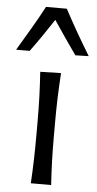

<svg xmlns="http://www.w3.org/2000/svg" viewBox="-92 -860 454 895"><g transform="rotate(5 135.0 -412.5)"><path d="M87.4 0Q90.8 -58.1 92.3 -111.8Q93.8 -165.5 93.8 -230V-282.7Q93.8 -352.5 91.8 -408.2Q89.8 -463.9 85.9 -521.5L183.1 -523.9Q179.2 -465.3 177.2 -409.2Q175.3 -353 175.3 -282.7V-230Q175.3 -165.5 177 -111.8Q178.7 -58.1 182.6 0ZM-35.2 -614.3Q-3.4 -667.5 27.6 -720.2Q58.6 -772.9 86.4 -825.2H183.6Q211.4 -772.9 241.7 -720.2Q272 -667.5 304.7 -613.8L242.2 -612.3Q214.4 -651.4 187.5 -690.7Q160.6 -730 134.8 -768.6Q109.4 -730 83 -691.4Q56.6 -652.8 28.3 -614.3Z"/></g></svg>

Font: Pinar DS3-Regular
Style: Regular
Weight: 400
Designer: Amin Abedi
Version: Version 2.000